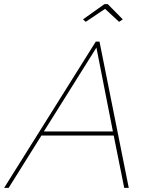

<svg xmlns="http://www.w3.org/2000/svg" viewBox="-59 -912 726 932"><path d="M406 -710H424L566 0H544L493 -254H142L-17 0H-39ZM489 -274 409 -681 154 -274ZM344 -818 448 -892H464L537 -818L519 -806L451 -869L357 -806Z"/></svg>

Font: Raleway Thin Thin
Style: Italic
Weight: 250
Italic angle: -12°
Version: Version 4.026